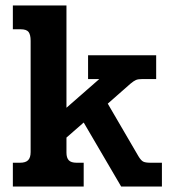

<svg xmlns="http://www.w3.org/2000/svg" viewBox="-20 -682 629 702"><path d="M27 -87H53Q74 -87 83 -96.5Q92 -106 92 -126V-533Q92 -555 84.5 -565Q77 -575 55 -575H27V-662H223V-288L343 -393H302V-480H551V-393H501Q485 -393 477 -389.5Q469 -386 457 -376L374 -303L486 -111Q495 -96 503 -91.5Q511 -87 530 -87H572V0H423L286 -234L223 -179V-124Q223 -105 231.5 -96Q240 -87 260 -87H286V0H27Z"/></svg>

Font: Pridi Medium
Style: Regular
Weight: 500
Designer: Katatrad Team
Foundry: CadsonDemak
Version: Version 1.001